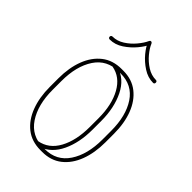

<svg xmlns="http://www.w3.org/2000/svg" viewBox="-208 -766 851 851"><g transform="rotate(45 218.0 -340.0)"><path d="M44 -278Q44 -344 63.5 -395Q83 -446 120.5 -475.5Q158 -505 213 -505H224Q278 -505 315.5 -475.5Q353 -446 372.5 -395Q392 -344 392 -278V-224Q392 -158 372.5 -106.5Q353 -55 315.5 -25.5Q278 4 224 4H213Q158 4 120.5 -25.5Q83 -55 63.5 -106.5Q44 -158 44 -224ZM62 -278V-224Q62 -130 101 -71.5Q140 -13 213 -13H224Q296 -13 335 -71.5Q374 -130 374 -224V-278Q374 -372 335.5 -430Q297 -488 224 -488H213Q139 -488 100.5 -430Q62 -372 62 -278ZM177 -484 194 -498Q252 -482 282 -421Q312 -360 312 -278V-224Q312 -143 284 -83.5Q256 -24 202 -4L177 -17Q234 -27 264.5 -83Q295 -139 295 -224V-278Q295 -362 264 -418Q233 -474 177 -484ZM211 -678Q212 -680 213.5 -682Q215 -684 219 -684Q222 -684 224 -682Q226 -680 227 -678Q235 -658 254.5 -634.5Q274 -611 300 -594.5Q326 -578 355 -578Q359 -578 361 -575.5Q363 -573 363 -569Q363 -565 361 -562.5Q359 -560 355 -560Q322 -560 292 -579.5Q262 -599 240.5 -625Q219 -651 212 -671H226Q218 -651 196.5 -625Q175 -599 145.5 -579.5Q116 -560 83 -560Q79 -560 76.5 -562.5Q74 -565 74 -569Q74 -573 76.5 -575.5Q79 -578 83 -578Q111 -578 137 -594.5Q163 -611 182.5 -634.5Q202 -658 211 -678Z"/></g></svg>

Font: Libertine-Super Thin
Style: Regular
Weight: 100
Designer: Bastien Sozeau
Foundry: NBR — Bastien Sozeau
Version: Version 2.003;gftools[0.9.33]